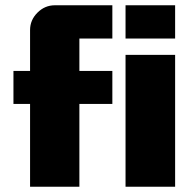

<svg xmlns="http://www.w3.org/2000/svg" viewBox="-20 -708 715 728"><path d="M406 -562H281V-439H406V-314H281V0H94V-314H31V-439H94V-594Q94 -632 122 -660Q150 -688 188 -688H406ZM644 0H456V-500H644ZM644 -562H456V-688H644Z"/></svg>

Font: CostaRica
Style: Normal
Weight: 900
Version: Version 1.3